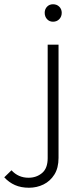

<svg xmlns="http://www.w3.org/2000/svg" viewBox="-145 -675 370 902"><path d="M104 -573Q87 -573 76 -585Q65 -597 65 -615Q65 -632 76 -643.5Q87 -655 104 -655Q122 -655 133.5 -643.5Q145 -632 145 -615Q145 -597 133.5 -585Q122 -573 104 -573ZM-9 207Q-46 207 -74.5 194.5Q-103 182 -125 158L-91 125Q-59 160 -11 160Q26 160 52.5 138Q79 116 79 68V-465H130V67Q130 114 110.5 145Q91 176 59.5 191.5Q28 207 -9 207Z"/></svg>

Font: Outfit ExtraLight
Style: Regular
Weight: 200
Designer: Rodrigo Fuenzalida
Foundry: fragTYPE
Version: Version 1.100; ttfautohint (v1.8.4.7-5d5b);gftools[0.9.27]